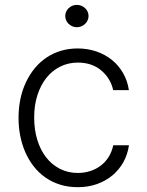

<svg xmlns="http://www.w3.org/2000/svg" viewBox="-20 -750 596 781"><path d="M55.4 -270.2Q55.4 -351.9 85.9 -416.2Q101.2 -448.2 122.3 -473.5Q143.5 -498.9 170.1 -516.5Q196.7 -534.1 228.3 -543.5Q259.9 -552.9 295.5 -552.9Q336.6 -552.9 372.2 -540.7Q407.7 -528.4 435.2 -506.2Q462.7 -484 480.6 -452.8Q498.6 -421.5 504.3 -383.5H440.3Q430.4 -430 392.8 -462.7Q354.8 -495.4 296.5 -495.4Q257.5 -495.4 224.8 -479Q192.1 -462.7 168.7 -433.2Q145.2 -403.8 132.1 -362.7Q119 -321.7 119 -272.4Q119 -222.7 131.7 -181.1Q144.5 -139.6 167.8 -109.7Q191.1 -79.9 223.9 -63.2Q256.7 -46.5 296.5 -46.5Q323.5 -46.5 347.1 -54.2Q370.7 -61.8 389.7 -76.2Q408.7 -90.6 421.9 -111.5Q435 -132.5 440.7 -159.1H504.6Q499.3 -122.2 482.1 -90.9Q464.8 -59.7 437.7 -36.9Q410.5 -14.2 374.8 -1.4Q339.1 11.4 296.5 11.4Q257.1 11.4 223.9 0.9Q190.7 -9.6 163.9 -28.6Q137.1 -47.6 116.8 -73.7Q96.6 -99.8 82.9 -131Q69.2 -162.3 62.3 -197.6Q55.4 -233 55.4 -270.2ZM292.6 -730.1Q302.2 -730.1 310.9 -726.6Q319.6 -723 326.2 -716.8Q332.7 -710.6 336.5 -702.4Q340.2 -694.2 340.2 -684.7Q340.2 -675.8 336.5 -667.4Q332.7 -659.1 326.2 -652.9Q319.6 -646.7 310.9 -642.9Q302.2 -639.2 292.6 -639.2Q283 -639.2 274.3 -642.9Q265.6 -646.7 259.2 -652.9Q252.8 -659.1 249.1 -667.4Q245.4 -675.8 245.4 -684.7Q245.4 -694.2 249.1 -702.4Q252.8 -710.6 259.2 -716.8Q265.6 -723 274.3 -726.6Q283 -730.1 292.6 -730.1Z"/></svg>

Font: Inter P Light
Style: Regular
Weight: 300
Designer: Rasmus Andersson
Foundry: rsms
Version: Version 3.018;git-588b23468